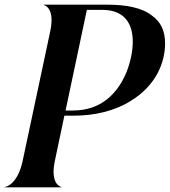

<svg xmlns="http://www.w3.org/2000/svg" viewBox="-35 -800 725 820"><path d="M-15 0H227.5V-1.5C224.5 -1.5 178 -13 199.5 -114L240 -306H281C368.5 -306 454.5 -326 523.5 -369C631 -435 670 -532 670 -615C670 -670 650.5 -707.5 614.5 -733C571.5 -768 500.5 -780 424 -780H151.5V-778.5C154.5 -778.5 201 -767 179.5 -666L62 -114C40.5 -13 -8.5 -1.5 -15 -1.5ZM276.5 -328H245L336 -758H399.5C452.5 -758 486.5 -741.5 507.5 -712.5C523.5 -690.5 532 -659.5 532 -622C532 -553.5 503 -441.5 423.5 -377C382 -343.5 332 -328 276.5 -328Z"/></svg>

Font: Beautique Display
Style: Bold
Weight: 700
Italic angle: -12°
Designer: Nhat-Quang Ngo
Version: Version 1.100;Glyphs 3.2.3 (3260)